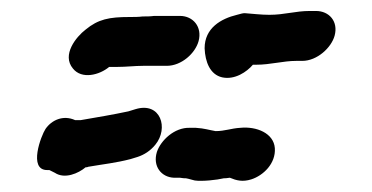

<svg xmlns="http://www.w3.org/2000/svg" viewBox="-20 -493 679 350"><path d="M337 -260H326C298 -261 273 -237 266 -216C258 -190 274 -170 297 -169H308C313 -168 317 -168 319 -168C325 -167 330 -165 335 -164C348 -162 376 -165 388 -168C390 -168 393 -168 399 -169C411 -164 422 -161 438 -166C460 -173 483 -195 481 -223C479 -250 448 -263 418 -260C401 -259 390 -254 373 -254C361 -256 353 -259 337 -260ZM136 -188C137 -188 139 -188 141 -189C170 -194 191 -196 218 -203L231 -207C243 -211 254 -218 263 -229C288 -259 273 -308 227 -294L214 -290C186 -284 156 -279 127 -274H117C95 -284 74 -274 63 -258C55 -246 31 -183 66 -183H70L80 -178C98 -166 123 -177 136 -188ZM471 -466C456 -466 440 -468 426 -469C423 -469 419 -468 412 -466C383 -459 353 -442 353 -405C354 -380 363 -357 385 -352C408 -347 430 -362 441 -375H447C473 -375 496 -382 520 -382H531C558 -382 584 -406 590 -428C597 -454 580 -473 556 -473H545C518 -473 499 -466 471 -466ZM179 -371H193C210 -371 226 -373 241 -373H284C311 -373 336 -396 342 -418C349 -444 332 -464 308 -464H261C254 -463 247 -463 240 -463C232 -462 225 -462 216 -462C179 -462 159 -458 136 -439C119 -426 92 -393 113 -368C129 -348 161 -356 179 -371Z"/></svg>

Font: Dictator
Style: Ita
Weight: 500
Version: Version MIL.1277